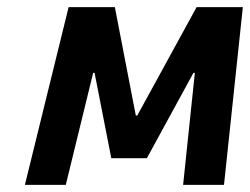

<svg xmlns="http://www.w3.org/2000/svg" viewBox="-20 -520 703 540"><path d="M50 0 173 -500H303L362 -195H366L533 -500H663L610 0H495L528 -315H524L393 -75H293L246 -315H242L165 0Z"/></svg>

Font: Cuprum
Style: Bold Italic
Weight: 700
Italic angle: -10°
Designer: Jovanny Lemonad
Foundry: Jovanny Lemonad
Version: Version 3.000